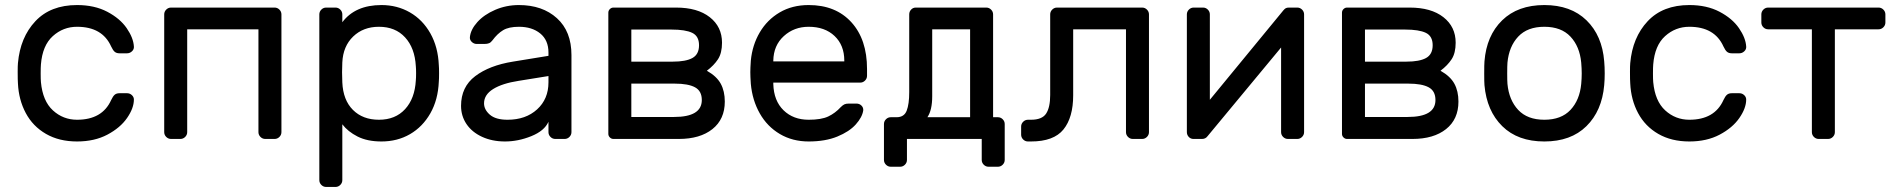

<svg xmlns="http://www.w3.org/2000/svg" viewBox="-20 -550 7498 760"><path d="M420 -154Q427 -169 434 -175Q441 -181 453 -181H483Q494 -181 502 -173.5Q510 -166 510 -156Q510 -122 483 -83Q456 -44 405 -17Q354 10 285 10Q214 10 162 -20Q110 -50 82 -102.5Q54 -155 51 -220Q50 -232 50 -266Q50 -290 51 -300Q60 -402 120 -466Q180 -530 285 -530Q354 -530 404.5 -503.5Q455 -477 481.5 -438.5Q508 -400 510 -366Q511 -355 502.5 -347Q494 -339 483 -339H453Q441 -339 434 -345Q427 -351 420 -366Q385 -444 285 -444Q230 -444 189 -407Q148 -370 142 -295Q141 -284 141 -259Q141 -236 142 -225Q149 -150 189.5 -113Q230 -76 285 -76Q385 -76 420 -154Z M1094 -493V-27Q1094 -16 1086 -8Q1078 0 1067 0H1030Q1019 0 1011 -8Q1003 -16 1003 -27V-434H721V-27Q721 -16 713 -8Q705 0 694 0H657Q646 0 638 -8Q630 -16 630 -27V-493Q630 -504 638 -512Q646 -520 657 -520H1067Q1078 -520 1086 -512Q1094 -504 1094 -493Z M1335 163Q1335 174 1327 182Q1319 190 1308 190H1271Q1260 190 1252 182Q1244 174 1244 163V-493Q1244 -504 1252 -512Q1260 -520 1271 -520H1308Q1319 -520 1327 -512Q1335 -504 1335 -493V-462Q1386 -530 1490 -530Q1552 -530 1602.5 -501Q1653 -472 1683.5 -418Q1714 -364 1717 -292Q1718 -282 1718 -260Q1718 -237 1717 -227Q1714 -155 1683.5 -101.5Q1653 -48 1603 -19Q1553 10 1490 10Q1434 10 1395.5 -9.5Q1357 -29 1335 -58ZM1480 -76Q1545 -76 1583.5 -118Q1622 -160 1626 -232Q1627 -242 1627 -260Q1627 -278 1626 -288Q1622 -360 1583.5 -402Q1545 -444 1480 -444Q1418 -444 1378 -405.5Q1338 -367 1335 -303L1334 -264L1335 -224Q1338 -154 1377 -115Q1416 -76 1480 -76Z M2151 -329V-342Q2151 -391 2118.5 -417.5Q2086 -444 2034 -444Q1994 -444 1971.5 -430.5Q1949 -417 1929 -390Q1923 -382 1916 -379Q1909 -376 1897 -376H1867Q1856 -376 1847.5 -384Q1839 -392 1840 -403Q1843 -433 1869.5 -462.5Q1896 -492 1940 -511Q1984 -530 2034 -530Q2127 -530 2184.5 -478Q2242 -426 2242 -332V-27Q2242 -16 2234 -8Q2226 0 2215 0H2178Q2167 0 2159 -8Q2151 -16 2151 -27V-68Q2135 -32 2083 -11Q2031 10 1979 10Q1928 10 1888 -8.5Q1848 -27 1826.5 -59Q1805 -91 1805 -131Q1805 -206 1861 -248.5Q1917 -291 2010 -306ZM2151 -249 2033 -230Q1968 -220 1932 -197.5Q1896 -175 1896 -141Q1896 -116 1919 -96Q1942 -76 1989 -76Q2061 -76 2106 -117Q2151 -158 2151 -224Z M2388 -500Q2388 -508 2394 -514Q2400 -520 2408 -520H2656Q2741 -520 2789.5 -482Q2838 -444 2838 -381Q2838 -340 2822 -315.5Q2806 -291 2778 -270Q2817 -248 2833 -218.5Q2849 -189 2849 -148Q2849 -78 2800 -39Q2751 0 2667 0H2408Q2400 0 2394 -6Q2388 -12 2388 -20ZM2479 -306H2643Q2695 -306 2721 -320.5Q2747 -335 2747 -371Q2747 -407 2720 -420Q2693 -433 2638 -433H2479ZM2479 -87H2648Q2758 -87 2758 -154Q2758 -190 2731 -204.5Q2704 -219 2651 -219H2479Z M3412 -277V-250Q3412 -239 3404 -231Q3396 -223 3385 -223H3041V-217Q3043 -151 3081.5 -113.5Q3120 -76 3181 -76Q3231 -76 3258.5 -89Q3286 -102 3308 -126Q3316 -134 3322.5 -137Q3329 -140 3340 -140H3370Q3382 -140 3390 -132Q3398 -124 3397 -113Q3393 -86 3367.5 -57.5Q3342 -29 3294.5 -9.5Q3247 10 3181 10Q3117 10 3067 -19.5Q3017 -49 2987.5 -101Q2958 -153 2952 -218Q2950 -248 2950 -264Q2950 -280 2952 -310Q2958 -372 2987.5 -422Q3017 -472 3066.5 -501Q3116 -530 3181 -530Q3288 -530 3350 -462Q3412 -394 3412 -277ZM3322 -307V-310Q3322 -371 3283.5 -407.5Q3245 -444 3181 -444Q3123 -444 3082.5 -407Q3042 -370 3041 -310V-307Z M3605 -520H3884Q3895 -520 3903 -512Q3911 -504 3911 -493V-86H3930Q3941 -86 3949 -78Q3957 -70 3957 -59V83Q3957 94 3949 102Q3941 110 3930 110H3893Q3882 110 3874 102Q3866 94 3866 83V0H3570V83Q3570 94 3562 102Q3554 110 3543 110H3506Q3495 110 3487 102Q3479 94 3479 83V-59Q3479 -70 3487 -78Q3495 -86 3506 -86H3529Q3559 -86 3569 -112Q3579 -138 3579 -185V-493Q3579 -504 3586.5 -512Q3594 -520 3605 -520ZM3670 -434V-169Q3670 -114 3651 -86H3820V-434Z M4501 -520Q4512 -520 4520 -512Q4528 -504 4528 -493V-27Q4528 -16 4520 -8Q4512 0 4501 0H4464Q4453 0 4445 -8Q4437 -16 4437 -27V-434H4228V-173Q4228 -85 4189.5 -37.5Q4151 10 4061 10H4049Q4038 10 4030 2Q4022 -6 4022 -17V-49Q4022 -60 4030 -68Q4038 -76 4049 -76H4061Q4105 -76 4121 -100.5Q4137 -125 4137 -174V-493Q4137 -504 4145 -512Q4153 -520 4164 -520Z M5051 -27V-362L4760 -11Q4752 0 4738 0H4704Q4693 0 4685.5 -8Q4678 -16 4678 -27V-493Q4678 -504 4686 -512Q4694 -520 4705 -520H4742Q4753 -520 4761 -512Q4769 -504 4769 -493V-155L5060 -509Q5065 -515 5069.5 -517.5Q5074 -520 5082 -520H5115Q5126 -520 5134 -512Q5142 -504 5142 -493V-27Q5142 -16 5134 -8Q5126 0 5115 0H5078Q5067 0 5059 -8Q5051 -16 5051 -27Z M5292 -500Q5292 -508 5298 -514Q5304 -520 5312 -520H5560Q5645 -520 5693.5 -482Q5742 -444 5742 -381Q5742 -340 5726 -315.5Q5710 -291 5682 -270Q5721 -248 5737 -218.5Q5753 -189 5753 -148Q5753 -78 5704 -39Q5655 0 5571 0H5312Q5304 0 5298 -6Q5292 -12 5292 -20ZM5383 -306H5547Q5599 -306 5625 -320.5Q5651 -335 5651 -371Q5651 -407 5624 -420Q5597 -433 5542 -433H5383ZM5383 -87H5552Q5662 -87 5662 -154Q5662 -190 5635 -204.5Q5608 -219 5555 -219H5383Z M6332 -259Q6332 -235 6330 -213Q6321 -111 6259.5 -50.5Q6198 10 6093 10Q5988 10 5926.5 -50.5Q5865 -111 5856 -213Q5855 -224 5855 -259Q5855 -296 5856 -307Q5864 -409 5926 -469.5Q5988 -530 6093 -530Q6198 -530 6260 -469.5Q6322 -409 6330 -307Q6332 -285 6332 -259ZM6093 -444Q6026 -444 5989.5 -405Q5953 -366 5947 -302Q5946 -290 5946 -259Q5946 -229 5947 -218Q5953 -154 5989.5 -115Q6026 -76 6093 -76Q6160 -76 6196.5 -115Q6233 -154 6239 -218Q6241 -240 6241 -259Q6241 -278 6239 -302Q6233 -366 6196.5 -405Q6160 -444 6093 -444Z M6802 -154Q6809 -169 6816 -175Q6823 -181 6835 -181H6865Q6876 -181 6884 -173.5Q6892 -166 6892 -156Q6892 -122 6865 -83Q6838 -44 6787 -17Q6736 10 6667 10Q6596 10 6544 -20Q6492 -50 6464 -102.5Q6436 -155 6433 -220Q6432 -232 6432 -266Q6432 -290 6433 -300Q6442 -402 6502 -466Q6562 -530 6667 -530Q6736 -530 6786.5 -503.5Q6837 -477 6863.5 -438.5Q6890 -400 6892 -366Q6893 -355 6884.5 -347Q6876 -339 6865 -339H6835Q6823 -339 6816 -345Q6809 -351 6802 -366Q6767 -444 6667 -444Q6612 -444 6571 -407Q6530 -370 6524 -295Q6523 -284 6523 -259Q6523 -236 6524 -225Q6531 -150 6571.5 -113Q6612 -76 6667 -76Q6767 -76 6802 -154Z M7443 -493V-461Q7443 -450 7435 -442Q7427 -434 7416 -434H7243V-27Q7243 -16 7235 -8Q7227 0 7216 0H7179Q7168 0 7160 -8Q7152 -16 7152 -27V-434H6979Q6968 -434 6960 -442Q6952 -450 6952 -461V-493Q6952 -504 6960 -512Q6968 -520 6979 -520H7416Q7427 -520 7435 -512Q7443 -504 7443 -493Z"/></svg>

Font: Contemporary
Style: Regular
Weight: 400
Designer: Victor Tran
Foundry: Victor Tran
Version: Version 1.100